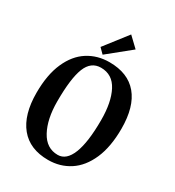

<svg xmlns="http://www.w3.org/2000/svg" viewBox="-200 -953 991 1086"><g transform="rotate(30 295.0 -410.0)"><path d="M554 -346Q554 -227 518.5 -146Q483 -65 421.5 -25Q360 15 282 15Q162 15 99 -62Q36 -139 36 -282Q36 -400 71.5 -480Q107 -560 168.5 -599Q230 -638 308 -638Q429 -638 491.5 -563.5Q554 -489 554 -346ZM162 -298Q162 -183 201.5 -110Q241 -37 315 -37Q371 -37 400.5 -111.5Q430 -186 430 -331Q430 -447 393.5 -517Q357 -587 282 -587Q217 -587 189.5 -517.5Q162 -448 162 -298ZM399 -774 252 -655 220 -687 335 -835Z"/></g></svg>

Font: Gupter
Style: Bold
Weight: 700
Designer: Octavio Pardo
Version: Version 1.000